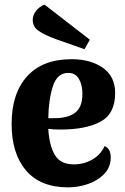

<svg xmlns="http://www.w3.org/2000/svg" viewBox="-20 -785 538 827"><path d="M457 -107Q457 -66 430 -37Q403 -8 360.5 7Q318 22 273 22Q154 22 92 -51Q30 -124 30 -251Q30 -382 96.5 -456Q163 -530 289 -530Q370 -530 423 -493Q476 -456 476 -384Q476 -295 413 -261Q350 -227 241 -227Q207 -227 188 -230Q192 -159 216 -118Q240 -77 298 -77Q341 -77 377 -97.5Q413 -118 431 -156Q457 -144 457 -107ZM188 -276H208Q271 -275 303 -299Q335 -323 335 -381Q335 -419 320 -445Q305 -471 274 -471Q226 -471 207.5 -412.5Q189 -354 188 -276ZM121 -699Q121 -720 135.5 -738.5Q150 -757 172 -765L367 -614L344 -573L219 -617Q173 -634 147 -651.5Q121 -669 121 -699Z"/></svg>

Font: Sansita
Style: Bold
Weight: 700
Designer: Pablo Cosgaya
Foundry: Omnibus-Type
Version: Version 1.006